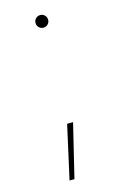

<svg xmlns="http://www.w3.org/2000/svg" viewBox="-106 -567 486 761"><g transform="rotate(-15 137.0 -186.0)"><path d="M82 145.5 130.9 -74.2H155.3L102.1 145.5ZM139.2 -466.3Q128.4 -466.3 120.8 -473.9Q113.3 -481.4 113.3 -492.2Q113.3 -502.9 120.8 -510.5Q128.4 -518.1 139.2 -518.1Q149.9 -518.1 157.5 -510.5Q165 -502.9 165 -492.2Q165 -481.4 157.5 -473.9Q149.9 -466.3 139.2 -466.3Z"/></g></svg>

Font: Inter Thin
Style: Regular
Weight: 250
Designer: Rasmus Andersson
Foundry: rsms
Version: Version 4.001;git-66647c0bb